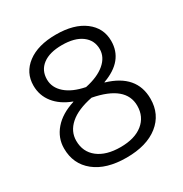

<svg xmlns="http://www.w3.org/2000/svg" viewBox="-173 -872 967 1014"><g transform="rotate(-30 310.0 -365.0)"><path d="M546 -565Q546 -444 406 -394V-392Q573 -343 573 -197Q573 -102 502.5 -46Q432 10 309 10Q186 10 116 -46Q46 -102 46 -197Q46 -261 89 -311Q132 -361 212 -386V-388Q145 -413 108.5 -459Q72 -505 72 -565Q72 -644 135.5 -692Q199 -740 309 -740Q419 -740 482.5 -692Q546 -644 546 -565ZM309 -420Q386 -436 429 -472.5Q472 -509 472 -558Q472 -612 429 -644Q386 -676 309 -676Q233 -676 191.5 -644.5Q150 -613 150 -558Q150 -508 191.5 -471.5Q233 -435 309 -420ZM306 -357Q215 -339 168.5 -298Q122 -257 122 -200Q122 -132 172 -93Q222 -54 309 -54Q396 -54 445 -93.5Q494 -133 494 -200Q494 -321 306 -357Z"/></g></svg>

Font: Mplus 1p
Style: Regular
Weight: 400
Version: Version 1.061